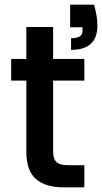

<svg xmlns="http://www.w3.org/2000/svg" viewBox="-20 -804 438 824"><path d="M384 -784Q392 -752 395 -733.5Q398 -715 398 -694Q398 -590 285 -590V-640Q310 -640 322 -647.5Q334 -655 334 -672V-687H281V-784ZM208 -551H342V-458H208V-153Q208 -122 222.5 -108.5Q237 -95 272 -95H342V0H252Q175 0 134 -36Q93 -72 93 -153V-458H28V-551H93V-688H208Z"/></svg>

Font: Fz Poppins Med
Style: Regular
Weight: 500
Designer: Ninad Kale (Devanagari), Jonny Pinhorn (Latin)
Foundry: Indian Type Foundry
Version: Vit hóa bi Vntype.Com & FontZin.Com